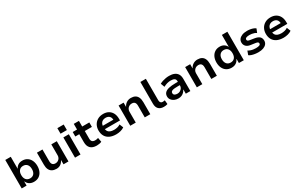

<svg xmlns="http://www.w3.org/2000/svg" viewBox="244 -2422 6344 4117"><g transform="rotate(-30 3415.5 -363.5)"><path d="M384 10Q322 10 276 -18Q230 -46 206 -101H202V0H81V-705H217V-412H220Q242 -457 284 -484Q326 -511 387 -511Q458 -511 509 -477.5Q560 -444 587 -385Q614 -326 614 -251Q614 -174 586.5 -115Q559 -56 507.5 -23Q456 10 384 10ZM348 -96Q410 -96 444.5 -137Q479 -178 479 -251Q479 -323 444.5 -364Q410 -405 347 -405Q285 -405 250 -364Q215 -323 215 -251Q215 -178 250.5 -137Q286 -96 348 -96Z M941 10Q879 10 835.5 -13.5Q792 -37 769.5 -84Q747 -131 747 -202V-501H884V-207Q884 -176 894 -152Q904 -128 925.5 -115.5Q947 -103 980 -103Q1014 -103 1042 -119.5Q1070 -136 1086.5 -164.5Q1103 -193 1103 -226V-501H1239V0H1116V-104H1113Q1087 -50 1044 -20Q1001 10 941 10Z M1389 -600V-737H1546V-600ZM1401 0V-501H1537V0Z M1939 10Q1834 10 1782.5 -42.5Q1731 -95 1731 -193V-390H1633V-501H1740V-641H1868V-501H2044V-390H1868V-199Q1868 -152 1891.5 -128.5Q1915 -105 1963 -105Q1983 -105 2002.5 -108.5Q2022 -112 2040 -119L2059 -14Q2034 -2 2003 4Q1972 10 1939 10Z M2422 10Q2327 10 2261 -21.5Q2195 -53 2161.5 -111.5Q2128 -170 2128 -251Q2128 -325 2159.5 -383.5Q2191 -442 2250 -476.5Q2309 -511 2391 -511Q2465 -511 2520 -479.5Q2575 -448 2605 -390Q2635 -332 2635 -251V-209H2235V-294H2536L2521 -275Q2521 -346 2487.5 -379.5Q2454 -413 2393 -413Q2352 -413 2321.5 -396.5Q2291 -380 2273.5 -348Q2256 -316 2256 -267V-253Q2256 -198 2275.5 -163.5Q2295 -129 2333 -113Q2371 -97 2427 -97Q2466 -97 2507.5 -106.5Q2549 -116 2583 -140L2621 -46Q2581 -17 2527 -3.5Q2473 10 2422 10Z M2769 0V-501H2893V-399H2896Q2922 -452 2969.5 -481.5Q3017 -511 3076 -511Q3138 -511 3180 -487.5Q3222 -464 3243.5 -416Q3265 -368 3265 -295V0H3128V-290Q3128 -324 3118.5 -348Q3109 -372 3088.5 -385Q3068 -398 3034 -398Q2997 -398 2967.5 -381Q2938 -364 2921.5 -335Q2905 -306 2905 -271V0Z M3599 10Q3515 10 3470.5 -35.5Q3426 -81 3426 -165V-705H3562V-176Q3562 -150 3569.5 -132.5Q3577 -115 3591.5 -105.5Q3606 -96 3627 -96Q3642 -96 3655 -97.5Q3668 -99 3683 -103L3692 -5Q3669 3 3648 6.5Q3627 10 3599 10Z M3959 10Q3903 10 3859 -11Q3815 -32 3790 -67.5Q3765 -103 3765 -148Q3765 -203 3797.5 -238Q3830 -273 3897.5 -289.5Q3965 -306 4070 -306H4143V-223H4078Q4032 -223 3998 -220Q3964 -217 3942 -209.5Q3920 -202 3909 -189Q3898 -176 3898 -155Q3898 -121 3924 -105Q3950 -89 3992 -89Q4028 -89 4058 -106Q4088 -123 4106 -150.5Q4124 -178 4124 -211V-318Q4124 -368 4093 -387.5Q4062 -407 4001 -407Q3960 -407 3916 -395.5Q3872 -384 3822 -357L3786 -452Q3821 -472 3859.5 -484.5Q3898 -497 3940 -504Q3982 -511 4024 -511Q4095 -511 4147.5 -489Q4200 -467 4228.5 -421.5Q4257 -376 4257 -302V0H4144V-102H4139Q4124 -71 4099.5 -45.5Q4075 -20 4040 -5Q4005 10 3959 10Z M4417 0V-501H4541V-399H4544Q4570 -452 4617.5 -481.5Q4665 -511 4724 -511Q4786 -511 4828 -487.5Q4870 -464 4891.5 -416Q4913 -368 4913 -295V0H4776V-290Q4776 -324 4766.5 -348Q4757 -372 4736.5 -385Q4716 -398 4682 -398Q4645 -398 4615.5 -381Q4586 -364 4569.5 -335Q4553 -306 4553 -271V0Z M5278 10Q5206 10 5154 -23Q5102 -56 5074.5 -115Q5047 -174 5047 -251Q5047 -326 5074.5 -385Q5102 -444 5153 -477.5Q5204 -511 5274 -511Q5335 -511 5377.5 -484Q5420 -457 5441 -412H5444V-705H5580V0H5459V-101H5455Q5431 -46 5385.5 -18Q5340 10 5278 10ZM5314 -96Q5377 -96 5411.5 -137Q5446 -178 5446 -251Q5446 -323 5411.5 -364Q5377 -405 5314 -405Q5252 -405 5217 -364Q5182 -323 5182 -251Q5182 -178 5217 -137Q5252 -96 5314 -96Z M5942 10Q5896 10 5853.5 3.5Q5811 -3 5775.5 -15Q5740 -27 5715 -46L5750 -141Q5777 -124 5808.5 -113Q5840 -102 5873 -97.5Q5906 -93 5936 -93Q5993 -93 6022 -105Q6051 -117 6051 -144Q6051 -167 6035 -177.5Q6019 -188 5982 -193L5870 -209Q5796 -219 5760 -258Q5724 -297 5724 -352Q5724 -398 5750 -433.5Q5776 -469 5827.5 -490Q5879 -511 5955 -511Q5993 -511 6031.5 -504.5Q6070 -498 6103 -485.5Q6136 -473 6157 -455L6119 -362Q6098 -378 6070.5 -388Q6043 -398 6013 -403Q5983 -408 5955 -408Q5900 -408 5872.5 -395Q5845 -382 5845 -356Q5845 -334 5860 -323.5Q5875 -313 5909 -308L6017 -291Q6097 -278 6134 -242.5Q6171 -207 6171 -146Q6171 -98 6143 -63Q6115 -28 6063.5 -9Q6012 10 5942 10Z M6565 10Q6470 10 6404 -21.5Q6338 -53 6304.5 -111.5Q6271 -170 6271 -251Q6271 -325 6302.5 -383.5Q6334 -442 6393 -476.5Q6452 -511 6534 -511Q6608 -511 6663 -479.5Q6718 -448 6748 -390Q6778 -332 6778 -251V-209H6378V-294H6679L6664 -275Q6664 -346 6630.5 -379.5Q6597 -413 6536 -413Q6495 -413 6464.5 -396.5Q6434 -380 6416.5 -348Q6399 -316 6399 -267V-253Q6399 -198 6418.5 -163.5Q6438 -129 6476 -113Q6514 -97 6570 -97Q6609 -97 6650.5 -106.5Q6692 -116 6726 -140L6764 -46Q6724 -17 6670 -3.5Q6616 10 6565 10Z"/></g></svg>

Font: Nunito Sans 7pt
Style: Bold
Weight: 700
Designer: Vernon Adams
Foundry: Vernon Adams
Version: Version 3.101;gftools[0.9.27]